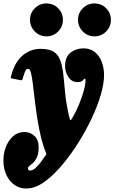

<svg xmlns="http://www.w3.org/2000/svg" viewBox="-67 -827 667 1120"><path d="M385 -348Q351.5 -348 331.8 -378Q312 -408 312.5 -444Q313.5 -496.5 345.5 -520.8Q377.5 -545 420 -545Q459.5 -545 486.2 -523.2Q513 -501.5 526.5 -466Q540 -430.5 540 -390Q540 -339 520.5 -272.8Q501 -206.5 467 -134.8Q433 -63 389.8 5.8Q346.5 74.5 298.8 131.5Q251 188.5 203.5 225.5Q156 262.5 114 270Q65 278.5 28.5 258.2Q-8 238 -28 197.5Q-48 157 -47 106Q-47 68 -32.8 30.5Q-18.5 -7 9 -32Q36.5 -57 76 -57Q110 -57 135 -33Q160 -9 158.5 37Q157.5 71 148 91.2Q138.5 111.5 126.5 122.8Q114.5 134 105.2 140.8Q96 147.5 96 155Q96 158.5 98.5 163.2Q101 168 107.5 168Q123 168 139 154Q155 140 169.8 120.5Q184.5 101 195 85Q201 76 202.8 74.5Q204.5 73 200.5 62.5Q183 20 170.5 -33.5Q158 -87 149.5 -143Q141 -199 135 -250.5Q129 -302 124 -342Q119 -382 113.5 -402.5Q111.5 -410.5 108 -417.8Q104.5 -425 93.5 -425Q86.5 -425 80.8 -413.5Q75 -402 64.5 -366Q62.5 -358.5 57.2 -359Q52 -359.5 44.5 -361L3 -369Q-6 -371 -4.2 -375.5Q-2.5 -380 -0.5 -389Q20 -466.5 66 -504.2Q112 -542 168 -542Q212 -542 236.5 -530.2Q261 -518.5 273.5 -497.5Q286 -476.5 293 -447.5Q301.5 -412 305 -368.2Q308.5 -324.5 314.5 -269.5Q320.5 -214.5 337 -144.5Q341 -126.5 344 -125.8Q347 -125 355 -139Q377 -176.5 394.2 -218.5Q411.5 -260.5 421.8 -297.8Q432 -335 432 -359Q432 -368 428.5 -368Q424 -368 420.5 -363Q417 -358 409.5 -353Q402 -348 385 -348ZM484 -615Q444.5 -615 416.2 -643.2Q388 -671.5 388 -711Q388 -751 416.2 -779Q444.5 -807 484 -807Q524 -807 552 -779Q580 -751 580 -711Q580 -671.5 552 -643.2Q524 -615 484 -615ZM204 -615Q164.5 -615 136.2 -643.2Q108 -671.5 108 -711Q108 -751 136.2 -779Q164.5 -807 204 -807Q244 -807 272 -779Q300 -751 300 -711Q300 -671.5 272 -643.2Q244 -615 204 -615Z"/></svg>

Font: Besley* Condensed Fatface
Style: Italic
Weight: 900
Width: 3
Italic angle: -13°
Designer: Owen Earl
Foundry: indestructible type*
Version: Version 3.000; ttfautohint (v1.8.3)